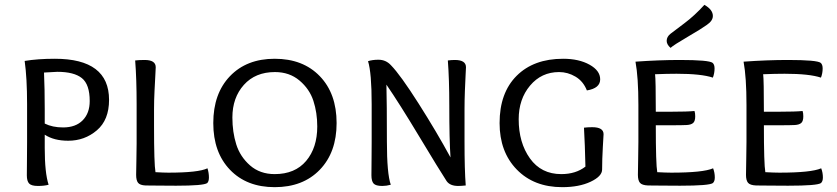

<svg xmlns="http://www.w3.org/2000/svg" viewBox="-20 -767 3460 794"><path d="M241 -240Q293 -240 322 -269.5Q351 -299 351 -349Q351 -418 318.5 -444Q286 -470 217 -470Q213 -470 162 -467Q165 -401 165 -316V-256Q197 -240 241 -240ZM92 -180V-336Q92 -444 82 -515Q136 -524 207 -524Q431 -524 431 -354Q431 -271 380.5 -228Q330 -185 262 -185Q203 -185 165 -210V-155Q165 -52 181 -3Q163 2 137 2Q110 2 100.5 -8Q91 -18 91 -42Q91 -54 91.5 -103Q92 -152 92 -180Z M545 -174V-336Q545 -440 539 -517Q555 -519 578 -519Q624 -519 624 -489Q624 -485 622.5 -458Q621 -431 619 -391Q617 -351 617 -315V-246Q617 -88 623 -55Q657 -53 676 -53Q801 -53 838 -71Q844 -52 844 -33Q844 -17 837 -10Q822 1 708 1Q686 1 635.5 0.5Q585 0 582 0Q559 -1 551 -11Q543 -21 543 -44Q543 -56 544 -101Q545 -146 545 -174Z M1116 7Q1000 7 931 -65Q862 -137 862 -258Q862 -380 931 -452Q1000 -524 1116 -524Q1233 -524 1302.5 -452Q1372 -380 1372 -258Q1372 -137 1302.5 -65Q1233 7 1116 7ZM1292 -244Q1292 -301 1276 -350Q1260 -399 1218.5 -434Q1177 -469 1117 -469Q1036 -469 988.5 -416Q941 -363 941 -281Q941 -221 957 -170Q973 -119 1014 -83Q1055 -47 1116 -47Q1200 -47 1246 -101.5Q1292 -156 1292 -244Z M1906 0Q1886 2 1875 2Q1841 2 1827 -18Q1797 -64 1714 -202Q1631 -340 1578 -417Q1580 -342 1580 -181Q1580 -49 1596 -3Q1578 2 1561 2Q1534 2 1525 -8Q1516 -18 1516 -42Q1516 -54 1516.5 -103Q1517 -152 1517 -180V-336Q1517 -466 1502 -514Q1520 -520 1545 -520Q1576 -520 1597 -497Q1636 -457 1711 -339Q1786 -221 1843 -116Q1838 -188 1838 -331Q1838 -439 1832 -517Q1848 -519 1861 -519Q1907 -519 1907 -489Q1907 -485 1905.5 -458Q1904 -431 1902.5 -391Q1901 -351 1901 -315V-181Q1901 -64 1906 0Z M2470 -66Q2470 -38 2422.5 -15.5Q2375 7 2305 7Q2188 7 2117 -66Q2046 -139 2046 -258Q2046 -383 2116.5 -453.5Q2187 -524 2309 -524Q2374 -524 2418 -499.5Q2462 -475 2462 -439Q2462 -402 2407 -393Q2392 -431 2360 -450Q2328 -469 2292 -469Q2219 -469 2172 -413Q2125 -357 2125 -274Q2125 -177 2171.5 -112Q2218 -47 2301 -47Q2361 -47 2401 -78Q2399 -169 2395 -239Q2411 -241 2429 -241Q2476 -241 2476 -212Q2476 -211 2473 -159.5Q2470 -108 2470 -66Z M2903 -664Q2881 -648 2823.5 -614.5Q2766 -581 2753 -569Q2737 -583 2737 -598Q2737 -615 2753 -627.5Q2769 -640 2810.5 -671Q2852 -702 2893 -747Q2928 -727 2928 -701Q2928 -681 2903 -664ZM2689 -460Q2692 -436 2692 -305H2756Q2823 -305 2852 -308Q2855 -300 2855 -286Q2855 -266 2846.5 -258.5Q2838 -251 2820 -250Q2799 -249 2763 -249H2692Q2692 -88 2698 -55Q2734 -53 2756 -53Q2888 -53 2929 -71Q2936 -53 2936 -33Q2936 -17 2928 -10Q2913 1 2792 1Q2768 1 2715 0.5Q2662 0 2660 0Q2635 -1 2626.5 -11Q2618 -21 2618 -44Q2618 -58 2619 -105.5Q2620 -153 2620 -180V-333Q2620 -447 2608 -512Q2706 -519 2791 -519Q2912 -519 2927 -507Q2935 -500 2935 -484Q2935 -464 2928 -446Q2880 -462 2778 -462Q2739 -462 2689 -460Z M3136 -460Q3139 -436 3139 -305H3203Q3270 -305 3299 -308Q3302 -300 3302 -286Q3302 -266 3293.5 -258.5Q3285 -251 3267 -250Q3246 -249 3210 -249H3139Q3139 -88 3145 -55Q3181 -53 3203 -53Q3335 -53 3376 -71Q3383 -53 3383 -33Q3383 -17 3375 -10Q3360 1 3239 1Q3215 1 3162 0.5Q3109 0 3107 0Q3082 -1 3073.5 -11Q3065 -21 3065 -44Q3065 -58 3066 -105.5Q3067 -153 3067 -180V-333Q3067 -447 3055 -512Q3153 -519 3238 -519Q3359 -519 3374 -507Q3382 -500 3382 -484Q3382 -464 3375 -446Q3327 -462 3225 -462Q3186 -462 3136 -460Z"/></svg>

Font: Overlock SC
Style: Regular
Weight: 400
Designer: Dario Muhafara
Foundry: Dario Manuel Muhafara
Version: Version 1.001